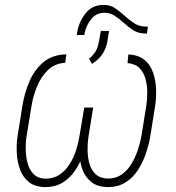

<svg xmlns="http://www.w3.org/2000/svg" viewBox="-20 -760 726 791"><path d="M578.6 -650.4H589.4L585.4 -621.6L576.2 -622.1Q548.8 -622.6 528.6 -635.7Q508.3 -648.9 490.2 -665.5Q472.2 -682.1 452.9 -694.8Q433.6 -707.5 410.2 -707.5Q376 -707 355.7 -681.2Q335.4 -655.3 328.6 -624.5L327.6 -615.7H296.4L298.3 -628.9Q305.7 -671.4 333.3 -705.8Q360.8 -740.2 408.2 -739.7Q434.1 -739.7 453.9 -726.3Q473.6 -712.9 492.2 -696Q510.7 -679.2 531.2 -665.3Q551.8 -651.4 578.6 -650.4ZM358.9 -496.6 346.7 -518.1Q363.3 -531.2 373 -547.1Q382.8 -563 386.7 -584.5L395.5 -632.8L429.2 -632.3L421.4 -583Q417 -564.5 408.7 -548.6Q400.4 -532.7 387.5 -519.5Q374.5 -506.3 358.9 -496.6ZM253.4 -536.1 248.5 -501.5Q205.1 -498.5 177 -470.9Q148.9 -443.4 132.8 -404.1Q116.7 -364.7 110.4 -326.7L89.4 -198.2Q85.4 -174.3 85.9 -145Q86.4 -115.7 93.5 -88.4Q100.6 -61 118.2 -43Q135.7 -24.9 167 -23.9Q200.2 -23.9 224.4 -39.8Q248.5 -55.7 265.4 -81.8Q282.2 -107.9 292.2 -137.7Q302.2 -167.5 306.6 -194.8L327.1 -316.9H360.4L339.8 -194.8Q334 -159.7 321.8 -123.3Q309.6 -86.9 288.6 -56.4Q267.6 -25.9 237.3 -7.3Q207 11.2 164.6 10.7Q123 9.8 98.4 -10.5Q73.7 -30.8 62.3 -62.3Q50.8 -93.8 49.1 -129.9Q47.4 -166 52.2 -198.2L72.8 -326.7Q81.1 -377.4 101.3 -424.8Q121.6 -472.2 158.4 -503.4Q195.3 -534.7 253.4 -536.1ZM505.4 -500 508.8 -535.6Q550.3 -533.7 574.7 -513.7Q599.1 -493.7 610.1 -462.4Q621.1 -431.2 622.8 -395.3Q624.5 -359.4 619.6 -326.7L599.1 -198.2Q593.3 -163.1 580.6 -126.5Q567.9 -89.8 547.6 -58.6Q527.3 -27.3 496.3 -8.1Q465.3 11.2 422.9 10.7Q381.3 9.8 356.7 -9.8Q332 -29.3 320.3 -60.1Q308.6 -90.8 307.4 -126.5Q306.2 -162.1 310.5 -194.8L330.6 -316.9H363.8L344.2 -194.8Q340.3 -169.9 340.8 -140.9Q341.3 -111.8 348.4 -85.7Q355.5 -59.6 374.3 -42.2Q393.1 -24.9 425.3 -24.4Q457.5 -24.4 481.2 -41Q504.9 -57.6 521.2 -84.5Q537.6 -111.3 547.6 -141.6Q557.6 -171.9 562.5 -198.2L583 -326.7Q586.9 -352.1 586.7 -380.9Q586.4 -409.7 579.1 -436Q571.8 -462.4 554 -480Q536.1 -497.6 505.4 -500Z"/></svg>

Font: Roboto Condensed ExtraLight
Style: Italic
Weight: 250
Italic angle: -12°
Designer: Christian Robertson
Foundry: Google
Version: Version 3.008; 2023